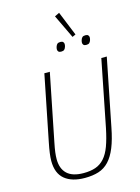

<svg xmlns="http://www.w3.org/2000/svg" viewBox="-151 -1127 888 1221"><g transform="rotate(-15 292.5 -516.5)"><path d="M210 -698 122 -258Q114 -219 111 -194.5Q108 -170 108 -150Q108 -87 143.5 -53.5Q179 -20 252 -20Q297 -20 330.5 -31.5Q364 -43 389 -71Q414 -99 431 -145Q448 -191 462 -259L549 -698H585L497 -256Q482 -178 461 -126.5Q440 -75 411 -44Q382 -13 343 -0.5Q304 12 252 12Q167 12 119.5 -27Q72 -66 72 -148Q72 -169 76 -199Q80 -229 88 -268L174 -698ZM333 -1030 364 -1045 429 -885 407 -875ZM313 -803Q301 -803 295.5 -809Q290 -815 290 -823Q290 -832 293 -841Q297 -853 303.5 -858.5Q310 -864 324 -864Q336 -864 341.5 -858Q347 -852 347 -844Q347 -835 344 -826Q340 -814 333.5 -808.5Q327 -803 313 -803ZM478 -803Q466 -803 460.5 -809Q455 -815 455 -823Q455 -832 458 -841Q462 -853 468.5 -858.5Q475 -864 489 -864Q501 -864 506.5 -858Q512 -852 512 -844Q512 -835 509 -826Q505 -814 498.5 -808.5Q492 -803 478 -803Z"/></g></svg>

Font: IBM Plex Sans Condensed ExtraLight
Style: Italic
Weight: 200
Width: 3
Italic angle: -11°
Designer: Mike Abbink, Paul van der Laan, Pieter van Rosmalen
Foundry: Bold Monday
Version: Version 1.3